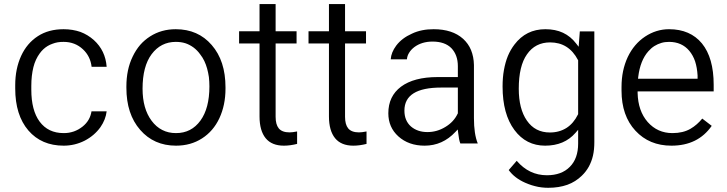

<svg xmlns="http://www.w3.org/2000/svg" viewBox="-20 -697 3529 932"><path d="M172.3 -106.8C145.6 -143.1 132 -194.5 132 -261.5V-280.1C132 -313.9 135.5 -344.1 142.1 -370.8C148.6 -397 159.2 -419.1 172.8 -437.8C178.3 -445.3 183.9 -451.9 190.4 -457.9C197 -464 203.5 -469 211.1 -473.6C218.6 -478.1 226.2 -481.6 234.8 -484.6C242.8 -487.7 251.4 -490.2 260.5 -491.7C269.5 -493.2 279.1 -493.7 288.7 -493.7C325.9 -493.7 357.2 -481.6 382.9 -457.4C406.5 -435.3 420.7 -407.1 424.7 -372.8H497.7C493.7 -425.7 473 -468.5 435.8 -502.3C416.1 -519.9 394.5 -533 370.3 -542.1C345.6 -550.6 318.4 -555.2 288.7 -555.2C240.3 -555.2 198.5 -544.1 163.7 -521.4C128.5 -498.7 101.3 -466.5 82.6 -425.7C63.5 -383.9 53.9 -336.5 53.9 -283.6V-267.5C53.9 -181.4 75.1 -113.4 117.9 -63.5C160.2 -14.6 217.1 10.1 289.2 10.1C306.8 10.1 324.4 8.1 341.6 4C358.2 0 374.8 -6 390.9 -14.1C422.7 -30.7 447.9 -52.4 467.5 -79.6C484.6 -104.3 494.7 -130 497.7 -156.7H424.2C419.6 -127 405.5 -102.3 380.9 -82.6C374.3 -77.6 367.8 -73 360.7 -69C353.1 -65 346.1 -61.5 338.5 -58.9C331 -56.4 322.9 -54.4 314.9 -52.9C306.3 -51.4 297.7 -50.9 289.2 -50.9C238.8 -50.9 200 -69.5 172.3 -106.8Z M593.5 -271C593.5 -185.9 615.6 -117.9 660.5 -66.5C704.8 -15.6 762.7 10.1 834.3 10.1C882.1 10.1 923.9 -1.5 960.7 -25.2C997 -48.4 1025.2 -81.1 1044.8 -122.9C1064.5 -165.2 1074.6 -213.1 1074.6 -266.5V-273C1074.6 -358.7 1052.4 -427.2 1007.6 -478.6C985.4 -504.3 959.7 -523.4 931 -536C902.3 -548.6 869.5 -555.2 833.2 -555.2C786.4 -555.2 745.1 -543.6 708.8 -520.4C690.7 -508.8 674.6 -495.2 660.5 -479.1C646.3 -462.5 634.3 -443.8 624.2 -422.7C613.6 -401 606 -378.3 601 -354.2C596 -330 593.5 -304.3 593.5 -277.6ZM715.9 -433.8C745.6 -473.6 784.9 -493.7 833.2 -493.7C849.9 -493.7 865 -491.7 879.6 -487.2C893.7 -482.6 906.8 -475.6 919.4 -466.5C931.5 -457.4 942.6 -446.3 952.1 -432.7C959.7 -423.2 966.2 -412.6 971.8 -401C977.3 -389.4 981.9 -376.8 985.4 -364.2C988.9 -351.1 991.9 -337.5 994 -322.9C995.5 -308.3 996.5 -293.2 996.5 -277.6C996.5 -206.5 981.9 -151.6 953.1 -111.8C923.4 -71 884.1 -50.9 834.3 -50.9C809.6 -50.9 787.4 -55.9 767.8 -66C747.6 -76.1 730.5 -91.2 715.9 -110.8C686.6 -150.1 672 -202 672 -266.5C672 -338.5 686.6 -394.5 715.9 -433.8Z M1239.8 -677.1V-552.6V-545.1H1232.2H1140.6V-486.1H1232.2H1239.8V-478.6V-131.5C1239.8 -85.6 1249.9 -50.4 1269.5 -26.2C1289.2 -2 1318.9 10.1 1358.2 10.1C1378.8 10.1 1400 7.1 1422.2 1.5V-58.9C1407.1 -55.9 1395 -54.4 1385.4 -54.4C1361.2 -54.4 1343.6 -61 1333 -74.1C1322.9 -86.6 1317.9 -105.3 1317.9 -130V-478.6V-486.1H1325.4H1419.6V-545.1H1325.4H1317.9V-552.6V-677.1Z M1576.8 -677.1V-552.6V-545.1H1569.3H1477.6V-486.1H1569.3H1576.8V-478.6V-131.5C1576.8 -85.6 1586.9 -50.4 1606.5 -26.2C1626.2 -2 1655.9 10.1 1695.2 10.1C1715.9 10.1 1737 7.1 1759.2 1.5V-58.9C1744.1 -55.9 1732 -54.4 1722.4 -54.4C1698.2 -54.4 1680.6 -61 1670 -74.1C1659.9 -86.6 1654.9 -105.3 1654.9 -130V-478.6V-486.1H1662.5H1756.7V-545.1H1662.5H1654.9V-552.6V-677.1Z M2299.2 -0.5C2286.6 -31.2 2280.6 -72.5 2280.6 -123.4V-381.4C2280.1 -408.6 2275.1 -432.7 2266.5 -453.9C2257.9 -475.1 2244.8 -493.2 2227.7 -508.8C2193.5 -539.5 2146.1 -555.2 2085.1 -555.2C2065.5 -555.2 2047.4 -553.7 2029.7 -550.1C2012.1 -546.6 1995 -541.1 1979.3 -533.5C1947.6 -519.4 1921.9 -500.3 1903.3 -475.6C1887.2 -453.9 1878.1 -431.7 1876.6 -409.1H1955.2C1956.2 -420.7 1959.7 -431.2 1966.2 -441.3C1972.3 -451.4 1980.9 -460.5 1991.4 -468.5C2015.1 -486.1 2044.8 -495.2 2079.6 -495.2C2119.4 -495.2 2150.1 -484.6 2171.3 -463C2191.9 -441.3 2202.5 -412.1 2202.5 -375.8V-331V-322.9H2195H2104.3C2027.7 -322.9 1968.3 -307.3 1926.4 -276.1C1885.6 -245.3 1865 -202.5 1865 -147.1C1865 -101.8 1881.1 -64.5 1913.9 -34.8C1947.1 -5 1989.4 10.1 2041.3 10.1C2099.2 10.1 2149.1 -12.1 2190.9 -56.9L2202 -68.5L2204 -52.4C2206.5 -28.7 2210.1 -11.1 2214.6 -0.5ZM1974.8 -83.1C1953.7 -101.8 1943.1 -127.5 1943.1 -160.2C1943.1 -234.8 2002.5 -272 2121.9 -272H2195H2202.5V-264V-148.1V-146.6L2201.5 -145.1C2188.9 -118.4 2169.3 -97.2 2141.6 -80.6C2114.4 -64 2085.6 -55.9 2054.9 -55.9C2022.7 -55.9 1996 -65 1974.8 -83.1Z M2477.1 -66C2514.9 -15.1 2564.7 10.1 2626.2 10.1C2688.2 10.1 2737.5 -10.6 2773.3 -51.9L2786.4 -67V-46.9V0C2786.4 48.4 2772.8 86.1 2746.1 112.8C2719.4 140.1 2682.1 153.7 2634.8 153.7C2577.3 153.7 2528.5 130.5 2488.2 83.6L2449.4 128.5C2468 154.2 2494.7 174.8 2529 189.9C2534.5 192.4 2539.5 194.5 2545.1 196.5C2550.1 198.5 2555.2 200.5 2560.7 202C2566.2 203.5 2571.3 205 2576.8 206.5C2581.9 208.1 2586.9 209.1 2592.4 210.1C2598 211.1 2603 212.1 2608.6 212.6C2614.1 213.1 2619.6 213.6 2625.2 214.1C2630.7 214.6 2635.8 214.6 2641.3 214.6C2676.1 214.6 2706.8 209.6 2734 200C2760.7 190.4 2784.4 175.3 2804.5 155.7C2818.1 142.6 2829.2 128 2838.3 111.8C2846.9 95.7 2853.9 78.1 2858.4 58.4C2863 38.3 2865 16.6 2865 -7.1V-544.6H2794.5L2790.4 -490.2L2788.9 -470L2776.8 -485.6C2759.2 -508.8 2737.5 -526.4 2712.8 -538C2688.2 -549.6 2659.4 -555.2 2627.2 -555.2C2564.7 -555.2 2514.9 -530.5 2477.1 -480.6C2464.5 -464 2453.9 -445.8 2445.3 -425.2C2436.8 -404.5 2430.7 -381.9 2426.2 -357.2C2421.7 -332.5 2419.6 -305.8 2419.6 -277.1C2419.6 -187.9 2438.8 -117.4 2477.1 -66ZM2538 -433.2C2564.7 -472 2602.5 -491.2 2650.4 -491.2C2710.3 -491.2 2755.7 -463 2785.4 -406L2786.4 -404.5V-402.5V-144.6V-142.6L2785.4 -141.1C2771.3 -112.3 2752.6 -90.7 2730 -76.1C2706.8 -61.5 2680.1 -53.9 2649.4 -53.9C2601.5 -53.9 2564.2 -73 2537.5 -111.8C2511.3 -149.6 2498.2 -201 2498.2 -266.5C2498.2 -339.5 2511.3 -395.5 2538 -433.2Z M3434.8 -86.1 3388.9 -121.4C3372.3 -101.3 3353.7 -84.6 3332 -72C3307.8 -57.9 3278.6 -50.9 3244.3 -50.9C3195.5 -50.9 3155.7 -69 3123.9 -104.8C3092.7 -140.6 3076.6 -187.4 3075.1 -245.3V-253.4H3082.6H3444.3V-285.6C3444.3 -372.8 3425.2 -439.8 3387.4 -486.1C3349.6 -532 3296.2 -555.2 3227.7 -555.2C3185.9 -555.2 3147.1 -543.1 3111.3 -519.4C3075.6 -495.7 3047.4 -462.5 3027.2 -420.2C3017.1 -398.5 3009.6 -375.8 3004.5 -351.6C2999.5 -327.5 2997 -301.8 2997 -274.6V-256.9C2997 -175.8 3019.6 -110.8 3064.5 -62.5C3109.3 -14.1 3167.3 10.1 3239.3 10.1C3325.4 10.1 3390.4 -22.2 3434.8 -86.1ZM3325.9 -450.4C3338 -435.8 3347.6 -418.6 3354.2 -399C3360.7 -378.8 3364.7 -356.2 3366.2 -330.5V-330V-322.9V-314.9H3358.7H3085.6H3077.1L3078.1 -323.9C3084.6 -376.8 3100.8 -418.6 3127.5 -448.4C3136.5 -458.4 3146.1 -467 3156.7 -473.6C3167.3 -480.1 3178.3 -485.1 3190.4 -488.7C3202 -492.2 3214.6 -493.7 3227.7 -493.7C3269 -493.7 3301.8 -479.1 3325.9 -450.4Z"/></svg>

Font: Vazir FD Light
Style: Regular
Weight: 300
Foundry: DejaVu fonts team - Redesigned by Saber Rastikerdar
Version: Version 21.10;October 20, 2019;FontCreator 12.0.0.2547 64-bi